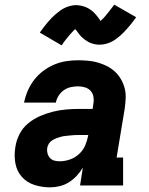

<svg xmlns="http://www.w3.org/2000/svg" viewBox="-20 -797 640 825"><path d="M195 8Q160 8 127.5 -2.5Q95 -13 73.5 -37.5Q52 -62 46 -96Q40 -130 46 -165Q50 -193 63.5 -220Q77 -247 100.5 -266.5Q124 -286 151.5 -298Q179 -310 207 -317Q235 -324 263.5 -326.5Q292 -329 320 -329H378L381 -350Q384 -365 381.5 -380.5Q379 -396 369.5 -406.5Q360 -417 345.5 -421.5Q331 -426 315 -426Q300 -426 284 -422.5Q268 -419 254.5 -409.5Q241 -400 232 -386Q223 -372 220 -356H83Q89 -383 99.5 -407.5Q110 -432 126.5 -453.5Q143 -475 165.5 -492Q188 -509 213 -519.5Q238 -530 264 -534Q290 -538 315 -538Q337 -538 359 -536Q381 -534 401.5 -528Q422 -522 440.5 -512.5Q459 -503 474 -489Q489 -475 499.5 -457Q510 -439 515.5 -418.5Q521 -398 520 -375.5Q519 -353 516 -331L481 -120H509V0H324L336 -77Q325 -58 309.5 -41.5Q294 -25 275.5 -13.5Q257 -2 236 3Q215 8 195 8ZM236 -104Q258 -104 280 -111.5Q302 -119 319.5 -135Q337 -151 346 -172Q355 -193 359 -215V-217H320Q310 -217 300.5 -216.5Q291 -216 281.5 -215Q272 -214 262 -213Q252 -212 242.5 -209.5Q233 -207 223.5 -203.5Q214 -200 205 -194.5Q196 -189 190.5 -180.5Q185 -172 183 -162Q181 -150 184 -138.5Q187 -127 194.5 -118.5Q202 -110 213 -107Q224 -104 236 -104ZM245 -602 151 -657Q160 -670 169 -681.5Q178 -693 186 -702.5Q194 -712 202.5 -720.5Q211 -729 219 -736Q227 -743 238 -751Q249 -759 260 -764Q271 -769 283.5 -772Q296 -775 308 -775Q313 -775 319 -774Q325 -773 330.5 -772Q336 -771 341.5 -769Q347 -767 352 -765Q357 -763 361.5 -760Q366 -757 370 -754.5Q374 -752 379 -747.5Q384 -743 387.5 -739Q391 -735 394.5 -731Q398 -727 400.5 -723.5Q403 -720 406 -716Q409 -712 412 -707Q420 -714 425.5 -720Q431 -726 438 -734.5Q445 -743 453 -753.5Q461 -764 471 -777L565 -723Q556 -710 547 -698.5Q538 -687 529.5 -677.5Q521 -668 513 -659.5Q505 -651 497 -644Q489 -637 478 -629Q467 -621 456 -616Q445 -611 432.5 -608Q420 -605 408 -605Q402 -605 396.5 -605.5Q391 -606 385.5 -607.5Q380 -609 374.5 -610.5Q369 -612 364 -614.5Q359 -617 354.5 -620Q350 -623 346 -625.5Q342 -628 337 -632.5Q332 -637 328 -641Q324 -645 321 -649Q318 -653 315.5 -656.5Q313 -660 309.5 -664.5Q306 -669 303 -672Q296 -665 290.5 -659.5Q285 -654 278 -645.5Q271 -637 262.5 -626.5Q254 -616 245 -602Z"/></svg>

Font: Iosevka Slab HvExObl
Style: Regular
Weight: 900
Width: 7
Italic angle: -9°
Monospace: yes
Designer: Belleve Invis
Foundry: Belleve Invis
Version: Version 11.1.1; ttfautohint (v1.8.3)